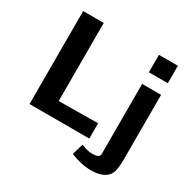

<svg xmlns="http://www.w3.org/2000/svg" viewBox="-184 -872 1230 1229"><g transform="rotate(30 431.0 -258.0)"><path d="M488 138 512 55Q558 75 591 75Q624 75 636 67.5Q648 60 648 44V-472H788V25Q785 85 774 109Q744 171 639 171Q568 171 488 138ZM648 -558V-687H788V-558ZM88 0V-687H240V-110L530 -113V0Z"/></g></svg>

Font: Coval
Style: Heavy
Weight: 900
Foundry: Context Ltd
Version: Version 001.000